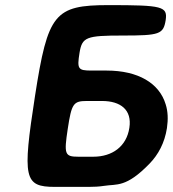

<svg xmlns="http://www.w3.org/2000/svg" viewBox="-20 -731 676 751"><path d="M628 -652C636 -706 616 -711 405 -711C193 -711 167 -678 117 -356C67 -33 74 0 195 0H327C348 0 368 -1 387 -4C437 -12 473 4 565 -91C599 -126 624 -172 633 -230C638 -264 637 -295 628 -323C603 -406 520 -455 397 -455H338C285 -455 281 -461 291 -524C301 -586 317 -592 460 -592C604 -592 619 -597 628 -652ZM486 -231C475 -158 419 -118 345 -118H286C233 -118 230 -128 245 -227C260 -326 267 -336 320 -336H379C451 -336 497 -302 486 -231Z"/></svg>

Font: Asimov Print
Style: AIt
Weight: 500
Designer: Google
Version: Version 2.000980: 2014